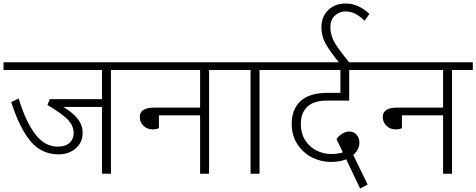

<svg xmlns="http://www.w3.org/2000/svg" viewBox="-40 -988 2709 1092"><path d="M709 -590H591V0H540V-380H320Q372 -349 401 -313Q430 -277 430 -231Q430 -177 390 -143.5Q350 -110 294 -110Q196 -110 133.5 -185Q71 -260 24 -407L66 -428Q106 -297 160 -225.5Q214 -154 288 -154Q332 -154 355.5 -175.5Q379 -197 379 -231Q379 -275 342.5 -310.5Q306 -346 230 -391L243 -424H540V-590H-20V-634H709Z M1267 -590H1149V0H1098V-332H864V-259Q847 -252 829 -252Q797 -252 776 -272.5Q755 -293 755 -323Q755 -376 837 -376H1098V-590H689V-634H1267Z M1554 -590H1436V0H1385V-590H1247V-634H1554Z M1671 -285Q1671 -229 1696 -190Q1721 -151 1761 -131.5Q1801 -112 1844 -112Q1877 -112 1910 -121L1874 -197Q1886 -215 1906 -227.5Q1926 -240 1945 -240Q1973 -240 1988.5 -221.5Q2004 -203 2004 -178Q2004 -136 1969 -107L2051 62L2008 84L1929 -82Q1892 -67 1842 -67Q1785 -67 1734 -93Q1683 -119 1651 -168.5Q1619 -218 1619 -285Q1619 -366 1669.5 -413Q1720 -460 1823 -460H1896V-590H1534V-634H2091V-590H1946V-416H1822Q1743 -416 1707 -380Q1671 -344 1671 -285Z M1788 -833Q1788 -892 1826 -930Q1864 -968 1927 -968Q1998 -968 2061 -909L2034 -870Q2007 -896 1981 -909.5Q1955 -923 1926 -923Q1889 -923 1864 -899Q1839 -875 1839 -833Q1839 -800 1851.5 -770.5Q1864 -741 1885 -712Q1906 -683 1950 -628H1892Q1836 -696 1812 -739.5Q1788 -783 1788 -833Z M2649 -590H2531V0H2480V-332H2246V-259Q2229 -252 2211 -252Q2179 -252 2158 -272.5Q2137 -293 2137 -323Q2137 -376 2219 -376H2480V-590H2071V-634H2649Z"/></svg>

Font: Martel Sans ExtraLight
Style: Regular
Weight: 275
Designer: Dan Reynolds and Mathieu Réguer
Foundry: Dan Reynolds and Mathieu Réguer
Version: Version 1.002; ttfautohint (v1.1) -l 5 -r 5 -G 72 -x 0 -D la